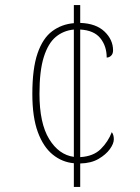

<svg xmlns="http://www.w3.org/2000/svg" viewBox="-20 -734 549 754"><path d="M270 -93Q224 -97 187 -127Q150 -157 128.5 -215.5Q107 -274 107 -365Q107 -465 127.5 -524.5Q148 -584 185 -611.5Q222 -639 270 -643V-714H295V-644Q357 -642 390.5 -610Q424 -578 424 -536Q424 -523 416.5 -515.5Q409 -508 399 -508Q399 -553 374 -584Q349 -615 295 -618V-117Q347 -120 376 -149Q405 -178 419 -215Q427 -205 427 -187Q427 -170 411.5 -148.5Q396 -127 367 -110Q338 -93 295 -92V0H270ZM270 -618Q229 -614 199 -589Q169 -564 152 -510Q135 -456 135 -366Q135 -250 173 -188Q211 -126 270 -118Z"/></svg>

Font: Noto Serif Tamil SemiCondensed Thin
Style: Italic
Weight: 100
Width: 4
Italic angle: -12°
Designer: Indian Type Foundry, Tom Grace, and the Monotype Design Team
Foundry: Monotype Imaging Inc.
Version: Version 2.003; ttfautohint (v1.8.4.7-5d5b)